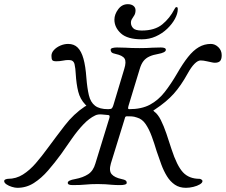

<svg xmlns="http://www.w3.org/2000/svg" viewBox="-91 -880 1080 918"><path d="M-8 18Q-19 18 -34 13.5Q-49 9 -60 1.5Q-71 -6 -71 -14Q-71 -20 -64 -22.5Q-57 -25 -53 -25Q-14 -25 18.5 -45.5Q51 -66 80 -99.5Q109 -133 138 -173Q177 -226 219 -280.5Q261 -335 315 -371Q320 -374 321.5 -374Q323 -374 317 -380Q292 -406 283 -442Q274 -478 271 -528Q270 -552 265.5 -572.5Q261 -593 239 -593Q232 -593 224.5 -592.5Q217 -592 209 -590Q194 -587 178 -587Q163 -587 159 -592.5Q155 -598 155 -613Q155 -628 167 -641Q179 -654 197.5 -662Q216 -670 235 -670Q263 -670 280.5 -652.5Q298 -635 308 -599.5Q318 -564 322 -508Q326 -458 334 -424.5Q342 -391 363.5 -374.5Q385 -358 426 -358Q440 -358 444 -362.5Q448 -367 451 -377L503 -550Q514 -585 504.5 -600Q495 -615 462 -622Q447 -625 442.5 -630Q438 -635 438 -642Q438 -648 447 -650.5Q456 -653 468 -653Q493 -653 509 -652Q525 -651 540 -650.5Q555 -650 576 -650Q596 -650 609.5 -650.5Q623 -651 638 -652Q653 -653 678 -653Q702 -653 702 -642Q702 -635 692 -630Q682 -625 665 -622Q641 -618 623.5 -610Q606 -602 595 -588Q584 -574 577 -550L524 -376Q521 -366 521.5 -362Q522 -358 526 -358Q586 -358 626 -379.5Q666 -401 696.5 -440Q727 -479 756 -529Q783 -576 808 -607.5Q833 -639 859.5 -654.5Q886 -670 917 -670Q937 -670 953 -654.5Q969 -639 969 -616Q969 -597 961.5 -588.5Q954 -580 936 -580Q929 -580 919 -582.5Q909 -585 898 -587Q890 -589 882 -590Q874 -591 868 -591Q855 -591 839 -575Q823 -559 806 -528Q774 -470 739.5 -431.5Q705 -393 649 -356Q642 -352 642 -351.5Q642 -351 646 -347Q664 -334 678 -306Q692 -278 704.5 -241.5Q717 -205 729 -167Q755 -87 784 -56Q813 -25 863 -25Q866 -25 871.5 -22Q877 -19 877 -14Q877 -6 864.5 1.5Q852 9 833.5 13.5Q815 18 798 18Q767 18 745 3Q723 -12 707.5 -37Q692 -62 680.5 -93Q669 -124 658 -157Q647 -194 634.5 -228Q622 -262 605.5 -286.5Q589 -311 564 -318Q550 -323 538.5 -323.5Q527 -324 516 -324Q509 -324 507 -318.5Q505 -313 503 -305L439 -98Q429 -63 443 -47Q457 -31 490 -24Q505 -21 510 -17Q515 -13 515 -6Q515 0 506 2.5Q497 5 485 5Q460 5 444 3.5Q428 2 413 1Q398 0 377 0Q342 0 318.5 2.5Q295 5 257 5Q245 5 239 2.5Q233 0 233 -6Q233 -18 269 -24Q306 -31 330.5 -47Q355 -63 365 -98L432 -316Q436 -330 426 -330Q420 -330 399 -332.5Q378 -335 364 -328Q335 -314 307.5 -285Q280 -256 254 -219Q228 -182 201 -143Q171 -102 139 -65Q107 -28 71 -5Q35 18 -8 18ZM587 -692Q518 -692 487 -720.5Q456 -749 456 -786Q456 -811 474 -835.5Q492 -860 520 -860Q537 -860 547 -852Q557 -844 557 -831Q557 -817 551.5 -807.5Q546 -798 540.5 -790Q535 -782 535 -771Q535 -757 545.5 -745.5Q556 -734 587 -734Q649 -734 685 -763.5Q721 -793 743 -836Q746 -842 748 -844Q750 -846 754 -846Q759 -846 759 -836Q759 -815 745.5 -790Q732 -765 708.5 -742.5Q685 -720 654 -706Q623 -692 587 -692Z"/></svg>

Font: EB Garamond
Style: Italic
Weight: 400
Italic angle: -17.2°
Designer: Georg Duffner and Octavio Pardo
Foundry: Georg Duffner
Version: Version 1.001